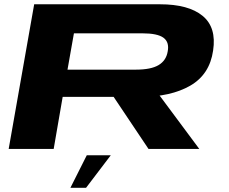

<svg xmlns="http://www.w3.org/2000/svg" viewBox="-20 -695 1068 896"><path d="M20.5 0H230.5L272.5 -243H636Q777 -243 867.8 -295.2Q958.5 -347.5 974.5 -459Q991 -567 925.5 -621Q860 -675 726.5 -675H139.5ZM673 0H910L672.5 -319.5H459ZM295 -370 325 -539.5H643.5Q715 -539.5 743 -518.8Q771 -498 762.5 -454.5Q755.5 -412.5 720 -391.2Q684.5 -370 613.5 -370ZM308.5 181.5H381.5L497 29.5H385Z"/></svg>

Font: Anybody ExtraExpanded
Style: Bold Italic
Weight: 700
Width: 8
Italic angle: -10°
Version: Version 1.113;gftools[0.9.25]